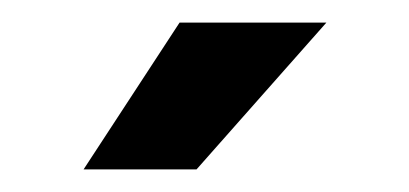

<svg xmlns="http://www.w3.org/2000/svg" viewBox="-20 -740 362 170"><path d="M154 -590H54L139 -720H269Z"/></svg>

Font: YamahaIndonesia935. App
Style: Bold
Weight: 700
Designer: Dalton Maag Ltd
Foundry: Dalton Maag Ltd
Version: Version 1.002; January 01, 2024; Regular/Italic